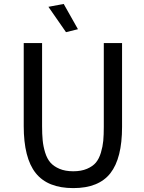

<svg xmlns="http://www.w3.org/2000/svg" viewBox="-20 -945 734 980"><path d="M305.2 -924.8 377.9 -795.9 316.9 -780.8 227.1 -910.2ZM509.8 -725.1H603V-296.9Q603 -137.2 543.5 -61Q483.9 15.1 354 15.1Q223.1 15.1 162.1 -61.8Q101.1 -138.7 101.1 -301.8V-725.1H194.8V-301.8Q194.8 -259.8 197.8 -229Q200.7 -198.2 210.4 -166.5Q220.2 -134.8 237.3 -115.2Q254.4 -95.7 283.7 -83.3Q313 -70.8 354 -70.8Q394.5 -70.8 423.8 -83.3Q453.1 -95.7 469.5 -115.2Q485.8 -134.8 495.1 -166Q504.4 -197.3 507.1 -226.6Q509.8 -255.9 509.8 -296.9Z"/></svg>

Font: Stilu
Style: Regular
Weight: 400
Designer: Genilson Lima Santos
Foundry: Genilson Lima Santos
Version: Version 1.200;PS 001.200;hotconv 1.0.88;makeotf.lib2.5.64775